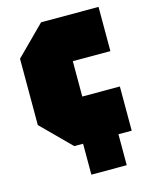

<svg xmlns="http://www.w3.org/2000/svg" viewBox="-108 -630 655 839"><g transform="rotate(-15 220.0 -210.0)"><path d="M30 -130V-430L160 -560H420V-360H250V-200H420V0H360V140H200V0H160Z"/></g></svg>

Font: Tektur Condensed Black
Style: Regular
Weight: 900
Width: 3
Designer: Adam Jagosz
Foundry: Adam Jagosz
Version: Version 1.005;gftools[0.9.30]